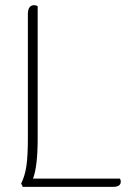

<svg xmlns="http://www.w3.org/2000/svg" viewBox="-20 -724 514 744"><path d="M448 -20Q448 -10 440.5 -5Q433 0 419 0H68L62 -13Q77 -43 82.5 -82Q88 -121 88 -188V-669Q88 -704 113 -704Q119 -704 126 -700V-188Q126 -79 108 -32H445Q448 -26 448 -20Z"/></svg>

Font: Thasadith
Style: Regular
Weight: 400
Designer: Cadson Demak Co.,Ltd.
Foundry: Cadson Demak Co.,Ltd.
Version: Version 1.000; ttfautohint (v1.6)